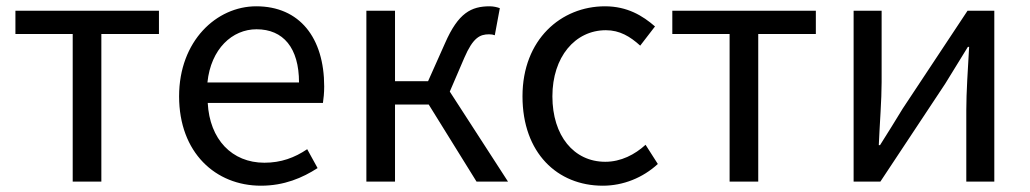

<svg xmlns="http://www.w3.org/2000/svg" viewBox="-20 -577 3271 610"><path d="M211 0H302V-469H485V-543H29V-469H211Z M809 13C883 13 941 -12 989 -43L956 -103C916 -76 873 -60 820 -60C717 -60 646 -134 640 -250H1006C1008 -263 1010 -282 1010 -302C1010 -457 932 -557 794 -557C668 -557 549 -447 549 -271C549 -92 665 13 809 13ZM639 -315C650 -422 718 -484 795 -484C880 -484 930 -425 930 -315Z M1409 -286 1455 -393C1483 -458 1505 -468 1534 -468C1542 -468 1546 -467 1552 -465L1568 -551C1560 -554 1548 -557 1536 -557C1477 -557 1436 -536 1394 -440L1340 -319H1235V-543H1144V0H1235V-245H1342L1494 0H1594Z M1895 13C1960 13 2022 -12 2070 -56L2031 -117C1997 -86 1953 -63 1903 -63C1803 -63 1735 -146 1735 -271C1735 -396 1807 -481 1905 -481C1949 -481 1982 -461 2014 -432L2061 -493C2022 -527 1973 -557 1902 -557C1763 -557 1640 -452 1640 -271C1640 -91 1751 13 1895 13Z M2298 0H2389V-469H2572V-543H2116V-469H2298Z M2692 0H2777L2983 -311C3003 -344 3034 -394 3055 -428H3059C3055 -357 3050 -284 3050 -227V0H3139V-543H3054L2848 -232C2828 -199 2797 -149 2776 -116H2772C2775 -186 2781 -259 2781 -316V-543H2692Z"/></svg>

Font: Noto Sans Mono CJK JP Regular
Style: Regular
Weight: 400
Designer: Ryoko NISHIZUKA (kana & ideographs); Paul D. Hunt (Latin, Greek & Cyrillic); Wenlong ZHANG (bopomofo); Sandoll Communica
Foundry: Adobe Systems Incorporated
Version: Version 1.004;PS 1.004;hotconv 1.0.82;makeotf.lib2.5.63406